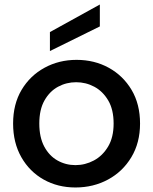

<svg xmlns="http://www.w3.org/2000/svg" viewBox="-20 -823 678 850"><path d="M314 7Q236 7 173.5 -28Q111 -63 74.5 -127Q38 -191 38 -276Q38 -362 75.5 -425Q113 -488 177 -523Q241 -558 319 -558Q398 -558 461.5 -523Q525 -488 562.5 -425Q600 -362 600 -276Q600 -191 561.5 -127Q523 -63 458 -28Q393 7 314 7ZM314 -92Q357 -92 395.5 -112.5Q434 -133 458.5 -174Q483 -215 483 -276Q483 -338 459 -378.5Q435 -419 397.5 -439Q360 -459 317 -459Q274 -459 237 -439Q200 -419 177 -378.5Q154 -338 154 -276Q154 -215 176 -174Q198 -133 234.5 -112.5Q271 -92 314 -92ZM422 -803V-706L201 -597V-681Z"/></svg>

Font: Parkinsans Medium
Style: Regular
Weight: 500
Designer: Red Stone, Indian Type Foundry
Foundry: Indian Type Foundry
Version: Version 1.000